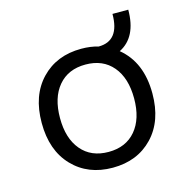

<svg xmlns="http://www.w3.org/2000/svg" viewBox="-96 -709 791 811"><g transform="rotate(-15 300.0 -304.0)"><path d="M455 -458Q542 -387 542 -250Q542 -130 475 -60Q408 10 300 10Q192 10 125 -60Q58 -130 58 -250Q58 -370 125 -440Q192 -510 300 -510Q341 -510 374 -500Q466 -500 466 -618H535Q535 -498 455 -458ZM181 -110Q224 -59 300 -59Q376 -59 419 -110Q462 -161 462 -250Q462 -339 419 -390Q376 -441 300 -441Q224 -441 181 -390Q138 -339 138 -250Q138 -161 181 -110Z"/></g></svg>

Font: Elaine Sans
Style: Regular
Weight: 400
Designer: Wei Huang
Foundry: Wei Huang
Version: Version 2.001;December 24, 2019;FontCreator 12.0.0.2547 64-b